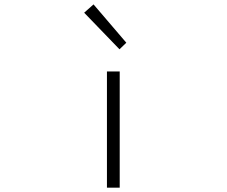

<svg xmlns="http://www.w3.org/2000/svg" viewBox="-20 -861 1040 881"><path d="M470.7 0V-533.2H529.3V0ZM528.3 -634.8 366.2 -802.7 409.2 -840.8 559.6 -665Z"/></svg>

Font: GenEi Gothic M Light
Style: Regular
Weight: 300
Designer: o_tamon (Modified); [Source Han Sans]
Ryoko NISHIZUKA  (kana & ideographs); Paul D. Hunt (Latin, Greek & Cyrillic); Wenl
Version: Version 1.1a;Original Version 1.004